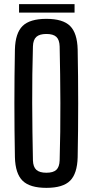

<svg xmlns="http://www.w3.org/2000/svg" viewBox="-20 -899 447 927"><path d="M204 8Q124 8 89 -26.5Q54 -61 52 -140Q47 -400 52 -660Q54 -739 89 -773.5Q124 -808 204 -808Q284 -808 318.5 -773.5Q353 -739 355 -660Q360 -399 355 -140Q353 -61 318.5 -26.5Q284 8 204 8ZM204 -65Q237 -65 252 -79Q267 -93 268 -125Q272 -261 271.5 -401.5Q271 -542 268 -675Q267 -707 252 -721Q237 -735 204 -735Q171 -735 155.5 -721Q140 -707 139 -675Q135 -542 135.5 -401.5Q136 -261 139 -125Q140 -93 155.5 -79Q171 -65 204 -65ZM72 -838V-879H340V-838Z"/></svg>

Font: Big Shoulders Display SemiBold
Style: Regular
Weight: 600
Designer: Patric King
Foundry: XO Type Co
Version: Version 1.000; ttfautohint (v1.8.2)